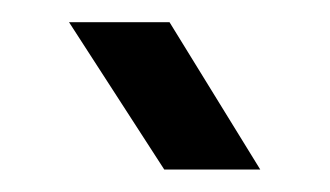

<svg xmlns="http://www.w3.org/2000/svg" viewBox="-20 -791 294 171"><path d="M126.3 -640 41.5 -771.2H131L211.8 -640Z"/></svg>

Font: Big Shoulders Stencil Display SC Thin
Style: Regular
Weight: 100
Designer: Patric King
Foundry: XO Type Co
Version: Version 2.001